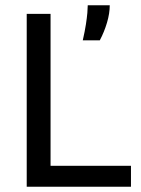

<svg xmlns="http://www.w3.org/2000/svg" viewBox="-20 -713 540 733"><path d="M82 0V-660H173V0ZM111 0V-80H480V0ZM296 -559Q304 -594 308 -620Q312 -646 313.5 -664Q315 -682 315 -693H399Q399 -662 388.5 -626.5Q378 -591 361 -559Z"/></svg>

Font: Bricolage Grotesque 24pt
Style: Regular
Weight: 400
Designer: Mathieu Triay
Foundry: Atelier Triay
Version: Version 1.001;gftools[0.9.33.dev8+g029e19f]